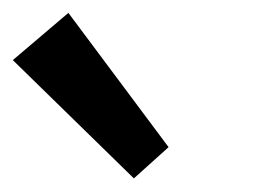

<svg xmlns="http://www.w3.org/2000/svg" viewBox="-37 -810 399 292"><path d="M166.6 -538.7 -17.5 -718.6 67 -790.4 219.4 -586.2Z"/></svg>

Font: Anaheim
Style: Regular
Weight: 400
Designer: Vernon Adams
Foundry: Vernon Adams
Version: Version 2.001